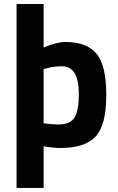

<svg xmlns="http://www.w3.org/2000/svg" viewBox="-20 -720 584 950"><path d="M304.2 -512.2Q409.2 -512.2 457.5 -454.6Q505.9 -397 505.9 -249Q505.9 -101.1 453.1 -44.4Q400.4 12.2 278.8 12.2Q245.6 12.2 208 5.9L195.8 3.9V210H62V-700.2H195.8V-484.9Q260.3 -512.2 304.2 -512.2ZM269 -104Q327.1 -104 348.6 -138.2Q370.1 -172.4 370.1 -254.9Q370.1 -392.1 286.1 -392.1Q246.1 -392.1 210 -381.8L195.8 -378.9V-109.9Q241.2 -104 269 -104Z"/></svg>

Font: TitilliumWeb-Bold
Style: Bold
Weight: 700
Version: Version 1.001;PS 57.000;hotconv 1.0.70;makeotf.lib2.5.55311